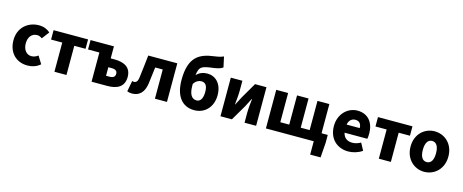

<svg xmlns="http://www.w3.org/2000/svg" viewBox="-45 -1473 5759 2388"><g transform="rotate(15 2835.0 -279.0)"><path d="M282 12C335 12 398 -3 446 -47L386 -144C361 -125 333 -113 300 -113C239 -113 193 -166 193 -249C193 -331 236 -385 305 -385C327 -385 346 -378 369 -361L441 -456C404 -488 357 -509 296 -509C158 -509 35 -414 35 -249C35 -84 142 12 282 12Z M629 0H784V-376H929V-497H485V-376H629Z M1107 0H1311C1432 0 1526 -43 1526 -173C1526 -299 1432 -342 1311 -342H1262V-497H961V-376H1107ZM1262 -118V-228H1305C1354 -228 1378 -210 1378 -174C1378 -136 1354 -118 1305 -118Z M1628 12C1727 12 1783 -50 1799 -161C1809 -232 1818 -306 1826 -376H1923V0H2078V-497H1704C1693 -400 1683 -302 1670 -205C1664 -154 1644 -135 1618 -135C1608 -135 1601 -137 1593 -139L1567 0C1586 8 1605 12 1628 12Z M2330 -275C2330 -284 2330 -292 2330 -300C2359 -343 2394 -359 2426 -359C2475 -359 2506 -329 2506 -242C2506 -163 2479 -113 2428 -113C2367 -113 2330 -164 2330 -275ZM2430 12C2565 12 2665 -89 2665 -242C2665 -395 2576 -471 2474 -471C2420 -471 2369 -452 2335 -413C2347 -534 2391 -540 2528 -558C2573 -564 2620 -575 2646 -596L2617 -730C2585 -716 2556 -708 2496 -700C2311 -676 2182 -606 2182 -312C2182 -108 2271 12 2430 12Z M2767 0H2914L3032 -201C3047 -229 3071 -275 3087 -308H3091C3084 -243 3077 -180 3077 -131V0H3226V-497H3079L2962 -296C2947 -267 2922 -222 2906 -189H2903C2909 -253 2916 -316 2916 -366V-497H2767Z M3352 0H3968V172H4102L4116 -19V-121H4036V-497H3883V-121H3768V-497H3620V-121H3505V-497H3352Z M4413 12C4472 12 4540 -7 4592 -44L4542 -137C4507 -117 4471 -106 4435 -106C4372 -106 4325 -135 4311 -202H4604C4607 -216 4610 -242 4610 -270C4610 -405 4540 -509 4396 -509C4277 -509 4161 -410 4161 -249C4161 -83 4271 12 4413 12ZM4309 -306C4319 -364 4356 -392 4400 -392C4456 -392 4478 -355 4478 -306Z M4806 0H4961V-376H5106V-497H4662V-376H4806Z M5391 12C5518 12 5635 -84 5635 -249C5635 -414 5518 -509 5391 -509C5265 -509 5148 -414 5148 -249C5148 -84 5265 12 5391 12ZM5391 -113C5333 -113 5306 -166 5306 -249C5306 -331 5333 -385 5391 -385C5449 -385 5476 -331 5476 -249C5476 -166 5449 -113 5391 -113Z"/></g></svg>

Font: DAIFUKU Sans
Style: Bold
Weight: 700
Designer: Original font ‘Source Han Sans JP’ : Paul D. Hunt
Foundry: Daifuku
Version: Version 1.000